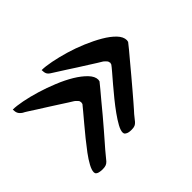

<svg xmlns="http://www.w3.org/2000/svg" viewBox="-128 -815 1001 1001"><g transform="rotate(-45 372.5 -314.5)"><path d="M83 -42Q83 -57.6 96.7 -83Q110.4 -108.4 131.8 -137.2Q153.3 -166 178.2 -196.8Q203.1 -227.5 226.6 -255.4Q250 -283.2 267.6 -304.2Q285.2 -325.2 293 -335Q293 -336.9 293.9 -340.3Q294.9 -343.8 294.9 -345.7L293.9 -350.6Q293 -352.5 293 -355.5Q291 -359.4 283.2 -367.2Q275.4 -375 271.5 -377Q265.6 -380.9 248 -391.6Q230.5 -402.3 207 -418Q183.6 -433.6 156.7 -450.2Q129.9 -466.8 106.4 -481.9Q83 -497.1 65.4 -508.3Q47.9 -519.5 41 -522.5Q26.4 -532.2 21 -543Q15.6 -553.7 15.6 -571.3Q42 -571.3 84.5 -563Q127 -554.7 173.8 -540.5Q220.7 -526.4 268.6 -506.8Q316.4 -487.3 354.5 -464.4Q392.6 -441.4 417 -416Q441.4 -390.6 441.4 -366.2Q441.4 -364.3 440.4 -360.8Q439.5 -357.4 439.5 -355.5L413.1 -323.2Q395.5 -302.7 373 -275.4Q350.6 -248 325.7 -218.3Q300.8 -188.5 277.8 -162.1Q254.9 -135.7 236.3 -114.3Q217.8 -92.8 209 -83Q194.3 -66.4 185.5 -54.7Q176.8 -43 169.4 -35.2Q162.1 -27.3 152.8 -23.4Q143.6 -19.5 127 -19.5Q123 -19.5 115.7 -20Q108.4 -20.5 101.1 -22.5Q93.8 -24.4 88.4 -28.8Q83 -33.2 83 -42ZM335.9 -82Q335.9 -97.7 349.6 -122.6Q363.3 -147.5 384.3 -176.8Q405.3 -206.1 430.2 -236.8Q455.1 -267.6 478.5 -294.9Q502 -322.3 520 -343.3Q538.1 -364.3 544.9 -374Q544.9 -376 546.4 -379.4Q547.9 -382.8 547.9 -384.8Q547.9 -385.7 545.9 -390.6Q544.9 -393.6 544.9 -395.5Q543 -399.4 535.2 -407.2Q527.3 -415 523.4 -417Q517.6 -419.9 500 -431.2Q482.4 -442.4 458.5 -457.5Q434.6 -472.7 408.2 -489.3Q381.8 -505.9 358.4 -521.5Q335 -537.1 316.9 -547.9Q298.8 -558.6 293.9 -562.5Q277.3 -572.3 272.5 -582.5Q267.6 -592.8 267.6 -610.4Q294.9 -610.4 336.9 -602.1Q378.9 -593.8 425.8 -580.1Q472.7 -566.4 520 -546.4Q567.4 -526.4 606 -503.9Q644.5 -481.4 668.5 -456.5Q692.4 -431.6 692.4 -406.2Q692.4 -404.3 691.4 -400.9Q690.4 -397.5 690.4 -395.5Q682.6 -384.8 664.6 -363.3Q646.5 -341.8 624 -314.9Q601.6 -288.1 576.7 -258.3Q551.8 -228.5 528.8 -201.7Q505.9 -174.8 487.8 -153.8Q469.7 -132.8 460.9 -123Q445.3 -106.4 436.5 -94.7Q427.7 -83 420.4 -74.7Q413.1 -66.4 404.3 -62.5Q395.5 -58.6 379.9 -58.6Q375 -58.6 367.7 -59.1Q360.4 -59.6 353.5 -62Q346.7 -64.5 341.3 -68.8Q335.9 -73.2 335.9 -82Z"/></g></svg>

Font: Gloria Hallelujah
Style: Regular
Weight: 400
Designer: Kimberly Geswein
Foundry: Kimberly Geswein
Version: Version 1.004 2010